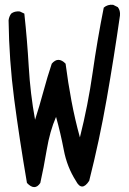

<svg xmlns="http://www.w3.org/2000/svg" viewBox="-20 -778 540 805"><path d="M298 -20Q261 -78 247.5 -149Q234 -220 215 -288Q189 -228 176 -150.5Q163 -73 149 -11Q126 24 93 -11Q61 -198 39.5 -362Q18 -526 16 -693Q18 -709 27 -721Q41 -732 63 -730L82 -721Q94 -611 100.5 -498.5Q107 -386 127 -276Q146 -335 162 -394.5Q178 -454 197 -511Q224 -543 255 -511Q265 -433 279.5 -355.5Q294 -278 315 -202Q349 -337 368.5 -474Q388 -611 415 -746Q431 -760 454 -758L474 -748Q485 -734 483 -713Q458 -538 427.5 -364Q397 -190 354 -20Q323 28 298 -20Z"/></svg>

Font: Kosefont JP
Style: Regular
Weight: 400
Designer: Nozomi Seto 瀬戸のぞみ
Version: Version 3.00;June 19, 2020